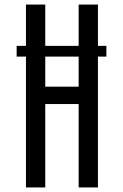

<svg xmlns="http://www.w3.org/2000/svg" viewBox="-20 -820 538 840"><path d="M52.8 -619.3H445.4V-572.4H52.8ZM93.6 0V-800H178V-440.8H324.1V-800H408.5V0H324.1V-364.8H178V0Z"/></svg>

Font: Big Shoulders Text SC Thin
Style: Regular
Weight: 100
Designer: Patric King
Foundry: XO Type Co
Version: Version 2.002